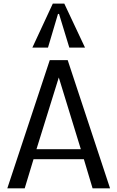

<svg xmlns="http://www.w3.org/2000/svg" viewBox="-20 -1031 643 1051"><path d="M20 0 252.4 -701.7H350.6L582.5 0H486.8L439 -159.7H163.6L115.2 0ZM179.7 -214.4H422.4L301.8 -606.9ZM157.2 -770.5 269 -1011.2H332L445.3 -770.5H359.4L303.2 -954.6H297.4L242.7 -770.5Z"/></svg>

Font: Mako
Style: Regular
Weight: 400
Designer: vernon adams
Foundry: vernon adams
Version: Version 1.100; ttfautohint (v1.8.4.7-5d5b);gftools[0.9.33]